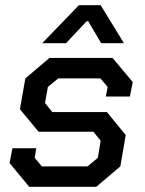

<svg xmlns="http://www.w3.org/2000/svg" viewBox="-20 -722 560 742"><path d="M17 -92 28 -149H120L114 -112L142 -79H318L358 -112L369 -178L341 -213H129L57 -300L78 -419L171 -498H415L493 -405L482 -349H389L396 -386L368 -419H205L165 -386L154 -324L182 -289H393L466 -200L445 -79L352 0H93ZM285 -702H369L459 -555H371L321 -640H315L235 -555H143Z"/></svg>

Font: Chakra Petch Medium
Style: Italic
Weight: 500
Italic angle: -10°
Designer: Katatrad Aksorn Co.,Ltd.
Foundry: Cadson Demak Co.,Ltd.
Version: Version 1.000; ttfautohint (v1.6)